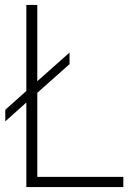

<svg xmlns="http://www.w3.org/2000/svg" viewBox="-20 -760 525 780"><path d="M87 0V-343.5L1.5 -267V-314L87 -390.5V-740H131.5V-430L262.5 -546.5V-499.5L131.5 -383V-41.5H481V0Z"/></svg>

Font: Encode Sans SmCnd XLt
Style: Regular
Weight: 200
Width: 4
Designer: Multiple Designers
Foundry: Impallari Type
Version: Version 3.002; ttfautohint (v1.8.3) -l 8 -r 50 -G 200 -x 14 